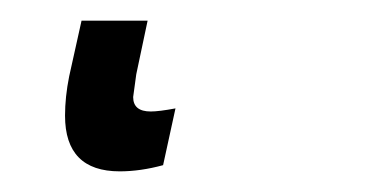

<svg xmlns="http://www.w3.org/2000/svg" viewBox="-20 42 373 186"><path d="M112 114 109 136Q109 150 126 150Q134 150 150 147L138 202Q116 208 96 208Q43 208 43 154Q43 136 47 116L59 62H123Z"/></svg>

Font: Libra Sans
Style: Italic
Weight: 400
Italic angle: -12°
Foundry: Context Ltd
Version: Version 1.002